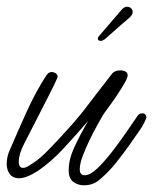

<svg xmlns="http://www.w3.org/2000/svg" viewBox="-34 -531 457 573"><path d="M216 22Q199 22 185 12Q171 2 171 -23Q171 -55 187.5 -91Q204 -127 229 -170Q197 -133 157.5 -90Q118 -47 79 -21Q45 1 23 1Q5 1 -4.5 -11Q-14 -23 -14 -42Q-14 -64 -4 -85Q18 -137 46 -198.5Q74 -260 105 -307Q108 -311 111.5 -313.5Q115 -316 120 -316Q127 -316 132.5 -312Q138 -308 138 -302Q138 -300 136 -296Q130 -282 114.5 -251.5Q99 -221 79 -182Q59 -143 38 -102Q22 -71 22 -48Q22 -30 35 -30Q41 -30 48 -34Q78 -51 101 -74Q124 -97 146 -121Q160 -136 173.5 -151Q187 -166 200 -182Q205 -187 219.5 -206Q234 -225 252 -248.5Q270 -272 284.5 -290.5Q299 -309 302 -313Q310 -321 326 -321Q334 -321 340.5 -317.5Q347 -314 347 -306Q347 -299 337.5 -282.5Q328 -266 315 -246.5Q302 -227 290 -211Q278 -195 273 -187Q269 -180 258 -160.5Q247 -141 234.5 -115.5Q222 -90 213 -66Q204 -42 204 -26Q204 -8 219 -8Q235 -8 256 -28Q277 -48 300 -77.5Q323 -107 343 -136.5Q363 -166 377 -186Q381 -191 385 -192Q389 -193 391 -193Q401 -193 403 -181Q403 -178 396 -164Q389 -150 382 -141Q373 -128 354.5 -101.5Q336 -75 312.5 -45.5Q289 -16 261 7Q243 22 216 22ZM353 -479Q337 -465 319 -449.5Q301 -434 279 -414Q272 -409 267 -409Q258 -409 258 -416Q258 -420 262 -424L329 -502Q337 -511 345 -511Q352 -511 357 -506.5Q362 -502 362 -495Q362 -487 353 -479Z"/></svg>

Font: Ms Madi
Style: Regular
Weight: 400
Designer: Robert E. Leuschke
Foundry: Robert E. Leuschke
Version: Version 1.010; ttfautohint (v1.8.3)